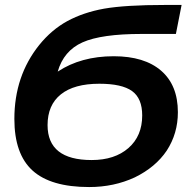

<svg xmlns="http://www.w3.org/2000/svg" viewBox="-20 -745 775 775"><path d="M713 -725 690 -608H552Q389 -608 313 -574Q237 -540 213 -456Q307 -518 439 -518Q563 -518 630.5 -459.5Q698 -401 698 -292Q698 -206 653 -137Q608 -70 524 -29Q440 10 340 10Q185 10 111.5 -56.5Q38 -123 38 -265Q38 -438 138 -563Q188 -625 252 -660Q317 -695 400 -710Q486 -725 646 -725ZM350 -99Q443 -99 498.5 -147.5Q554 -196 554 -279Q554 -348 513 -377.5Q472 -407 381 -407Q279 -407 225.5 -364Q172 -321 172 -240Q172 -99 350 -99Z"/></svg>

Font: Libra Sans
Style: Bold Italic
Weight: 700
Italic angle: -12°
Foundry: Context Ltd
Version: Version 1.002